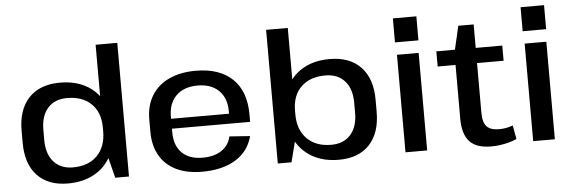

<svg xmlns="http://www.w3.org/2000/svg" viewBox="-49 -896 3163 1059"><g transform="rotate(-5 1533.0 -366.5)"><path d="M289 9Q180 9 119.5 -55Q59 -119 59 -237V-303Q59 -420 120 -484.5Q181 -549 293 -549Q373 -549 432.5 -517.5Q492 -486 525 -428Q558 -370 558 -290V-255Q558 -174 525 -115Q492 -56 431.5 -23.5Q371 9 289 9ZM324 -77Q410 -77 458.5 -126.5Q507 -176 507 -261V-282Q507 -366 458 -413.5Q409 -461 324 -461Q256 -461 217.5 -418Q179 -375 179 -297V-241Q179 -164 217.5 -120.5Q256 -77 324 -77ZM507 -174V-740H627V0H551Z M1032 9Q948 9 888.5 -20Q829 -49 797.5 -104Q766 -159 766 -236V-304Q766 -380 799.5 -435Q833 -490 895.5 -519.5Q958 -549 1044 -549Q1176 -549 1247.5 -480Q1319 -411 1319 -283V-242H863V-297H1225L1207 -276V-311Q1207 -384 1164.5 -425.5Q1122 -467 1048 -467Q972 -467 929 -425Q886 -383 886 -309V-223Q886 -148 927 -108Q968 -68 1041 -68Q1106 -68 1146.5 -95.5Q1187 -123 1198 -172L1312 -164Q1290 -80 1217 -35.5Q1144 9 1032 9Z M1789 9Q1707 9 1647 -23.5Q1587 -56 1553.5 -115Q1520 -174 1520 -255V-290Q1520 -370 1553 -428Q1586 -486 1645.5 -517.5Q1705 -549 1785 -549Q1897 -549 1958 -484.5Q2019 -420 2019 -303V-237Q2019 -119 1958.5 -55Q1898 9 1789 9ZM1451 -740H1571V-174L1527 0H1451ZM1754 -77Q1823 -77 1861.5 -120.5Q1900 -164 1900 -241V-297Q1900 -375 1861 -418Q1822 -461 1754 -461Q1669 -461 1620 -413.5Q1571 -366 1571 -282V-261Q1571 -176 1620 -126.5Q1669 -77 1754 -77Z M2278 -540V0H2158V-540ZM2283 -742V-609H2153V-742Z M2632 9Q2550 9 2512.5 -32Q2475 -73 2475 -158V-523L2509 -670H2594V-181Q2594 -128 2615 -105Q2636 -82 2684 -82Q2703 -82 2722.5 -85.5Q2742 -89 2760 -96L2774 -20Q2755 -11 2731 -4.5Q2707 2 2682 5.5Q2657 9 2632 9ZM2376 -540H2741V-456H2376Z M2985 -540V0H2865V-540ZM2990 -742V-609H2860V-742Z"/></g></svg>

Font: Pathway Extreme 72pt SemiBold
Style: Regular
Weight: 600
Designer: Eduardo Rodriguez Tunni
Foundry: Eduardo Rodriguez Tunni
Version: Version 1.001;gftools[0.9.26]